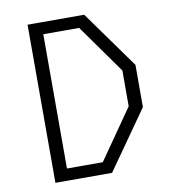

<svg xmlns="http://www.w3.org/2000/svg" viewBox="-82 -801 784 873"><g transform="rotate(-10 310.0 -365.0)"><path d="M130 -55H332L492 -285V-450L332 -675H130V-730H365L555 -465V-270L365 0H130ZM103.5 -730H166.5V0H103.5Z"/></g></svg>

Font: Monaspace Krypton Var ExLight
Style: Regular
Weight: 200
Designer: Riley Cran and the Lettermatic Team
Version: Version 1.200 (Monaspace Krypton Var)